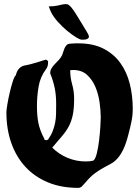

<svg xmlns="http://www.w3.org/2000/svg" viewBox="-20 -906 664 930"><path d="M360 -696Q431 -696 481 -670.5Q531 -645 562.5 -601.5Q594 -558 608.5 -500.5Q623 -443 623 -379Q623 -348 617 -318.5Q611 -289 603 -259Q591 -211 577.5 -183Q564 -155 549 -138.5Q534 -122 517.5 -113Q501 -104 481.5 -93.5Q462 -83 440 -67Q418 -51 393 -21Q386 -13 378 -4.5Q370 4 359 4Q276 4 211.5 -23Q147 -50 102.5 -98.5Q58 -147 34.5 -214Q11 -281 11 -362Q11 -372 15.5 -399.5Q20 -427 27 -457Q34 -487 42 -512Q50 -537 57 -542Q61 -562 73.5 -575Q86 -588 106 -590Q113 -591 128 -595Q143 -599 160 -604Q178 -609 201 -617Q204 -617 207.5 -614.5Q211 -612 213 -610Q213 -599 211.5 -589.5Q210 -580 203 -571Q175 -534 167 -487Q159 -440 159 -394Q159 -371 160.5 -351Q162 -331 165.5 -312.5Q169 -294 176 -275Q183 -256 194 -235Q194 -227 204 -227Q206 -227 208.5 -228Q211 -229 213 -230Q228 -252 235.5 -271.5Q243 -291 247 -311Q251 -331 251.5 -352.5Q252 -374 252 -400Q252 -422 250.5 -440.5Q249 -459 245.5 -477Q242 -495 236.5 -513Q231 -531 223 -551Q223 -564 229.5 -575Q236 -586 246 -596Q256 -606 265.5 -616.5Q275 -627 281 -639Q283 -644 285.5 -652.5Q288 -661 291.5 -669.5Q295 -678 300 -684.5Q305 -691 311 -693Q314 -694 320.5 -694.5Q327 -695 334.5 -695.5Q342 -696 349 -696Q356 -696 360 -696ZM320 -566Q320 -531 329.5 -497.5Q339 -464 339 -428Q339 -382 333 -351.5Q327 -321 314.5 -296.5Q302 -272 281.5 -248Q261 -224 233 -191Q265 -159 307 -141.5Q349 -124 395 -124Q416 -124 432 -128Q442 -135 449 -163.5Q456 -192 460 -226Q464 -260 466 -291.5Q468 -323 468 -337Q468 -369 462.5 -409Q457 -449 442.5 -484Q428 -519 402 -543Q376 -567 334 -567ZM216 -875Q242 -875 258.5 -879Q275 -883 286 -885Q297 -887 305 -885.5Q313 -884 323 -873Q333 -862 346.5 -840.5Q360 -819 383 -781Q389 -770 395 -761Q401 -752 407 -740Q413 -729 409.5 -723.5Q406 -718 399.5 -716Q393 -714 385.5 -714Q378 -714 375 -714Q367 -714 347.5 -726Q328 -738 305 -757Q282 -776 260 -800.5Q238 -825 226 -850Q223 -857 220.5 -863.5Q218 -870 216 -875Z"/></svg>

Font: CAT Schmalfette Thannhaeuser
Style: Regular
Weight: 700
Designer: Peter Wiegel nach Herbert Thanhaeuser 1939/40
Foundry: CAT-Fonts, Peter Wiegel
Version: Version 1.000